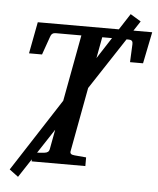

<svg xmlns="http://www.w3.org/2000/svg" viewBox="-57 -797 762 926"><g transform="rotate(5 324.5 -334.5)"><path d="M589 -718 65 80 22 48 538 -749ZM649 -671 618 -518H555L559 -606Q560 -626 540 -626H411L307 -66Q305 -58 309.5 -53Q314 -48 327 -47L384 -42V0H124V-42L182 -47Q203 -49 206 -66L310 -626H185Q166 -626 160 -606L129 -518H66L95 -671Z"/></g></svg>

Font: Veleka
Style: Italic
Weight: 400
Italic angle: -12°
Designer: Stefan Peev, Context Ltd, 2016; SIL International, 1997-2014.
Foundry: Stefan Peev, Context Ltd, 2016
Version: Version 1.000